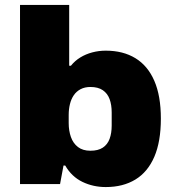

<svg xmlns="http://www.w3.org/2000/svg" viewBox="-20 -745 707 777"><path d="M408 12Q357 12 313.5 -9Q270 -30 244 -75H237L223 0H61V-725H260V-479H267Q283 -499 305 -512.5Q327 -526 353.5 -533Q380 -540 408 -540Q478 -540 528 -509.5Q578 -479 604.5 -418Q631 -357 631 -265Q631 -172 604.5 -110.5Q578 -49 528 -18.5Q478 12 408 12ZM346 -135Q377 -135 396 -147.5Q415 -160 423.5 -183Q432 -206 432 -237V-290Q432 -321 423.5 -344Q415 -367 396 -380Q377 -393 346 -393Q323 -393 306 -384Q289 -375 278.5 -359.5Q268 -344 263 -323.5Q258 -303 258 -280V-247Q258 -216 267 -190.5Q276 -165 295.5 -150Q315 -135 346 -135Z"/></svg>

Font: Archivo SemiBold Black
Style: Regular
Weight: 900
Version: Version 2.001